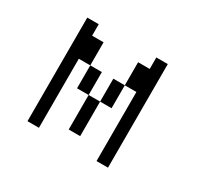

<svg xmlns="http://www.w3.org/2000/svg" viewBox="-148 -919 1296 1204"><g transform="rotate(30 500.0 -317.0)"><path d="M167 57.6V-692.4H250V-609.4H333V-442.4H417V-276.4H500V-442.4H583V-609.4H667V-692.4H750V57.6H667V-442.4H583V-276.4H500V-26.4H417V-276.4H333V-442.4H250V57.6Z"/></g></svg>

Font: KH Dot Kodenmachou 12
Style: Regular
Weight: 400
Designer: Original version for X68000 by Keitarou Hiraki (http://hp.vector.co.jp/authors/VA000874/) / TrueType conversion by Homem
Version: Version 1.00.20150527